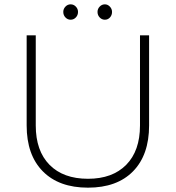

<svg xmlns="http://www.w3.org/2000/svg" viewBox="-20 -862 811 886"><path d="M340 -807Q340 -792 330 -781.5Q320 -771 306 -771Q292 -771 282 -781.5Q272 -792 272 -807Q272 -821 282 -831.5Q292 -842 306 -842Q320 -842 330 -831.5Q340 -821 340 -807ZM497 -807Q497 -792 487.5 -781.5Q478 -771 464 -771Q450 -771 440 -781.5Q430 -792 430 -807Q430 -821 440 -831.5Q450 -842 464 -842Q477 -842 487 -831.5Q497 -821 497 -807ZM386 -37Q499 -37 562.5 -101.5Q626 -166 626 -283V-699H668V-283Q668 -147 594 -71.5Q520 4 386 4Q252 4 177.5 -71.5Q103 -147 103 -283V-699H145V-283Q145 -166 208.5 -101.5Q272 -37 386 -37Z"/></svg>

Font: TypoPRO Montserrat
Style: Regular
Weight: 275
Designer: Julieta Ulanovsky
Foundry: Julieta Ulanovsky
Version: Version 6.001